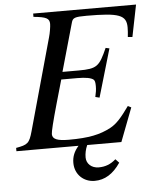

<svg xmlns="http://www.w3.org/2000/svg" viewBox="-58 -701 748 924"><g transform="rotate(-5 316.5 -239.0)"><path d="M299 0C277 25 267 50 267 80C267 137 310 175 362 175C411 175 452 150 487 98L470 80C445 102 419 112 387 112C352 112 328 89 328 59C328 40 332 20 341 0H506L568 -162L552 -170C514 -117 490 -89 458 -72C407 -45 353 -33 255 -33C199 -33 176 -43 176 -67C176 -79 187 -125 212 -213L244 -325H322C362 -325 389 -320 400 -310C405 -305 407 -296 407 -279C407 -261 405 -249 400 -227L420 -222L488 -454L470 -458C432 -373 421 -361 331 -361H253L319 -594C325 -616 335 -620 392 -620C549 -620 584 -607 584 -547C584 -534 583 -518 581 -501L603 -499L634 -653H137V-637C199 -631 214 -623 214 -596C214 -584 209 -552 203 -532L80 -90C64 -32 55 -26 -1 -16V0Z"/></g></svg>

Font: STIXGeneral
Style: Italic
Weight: 400
Italic angle: -16.33°
Designer: MicroPress Inc., with final additions and corrections provided by Coen Hoffman, Elsevier (retired)
Version: Version 1.1.0